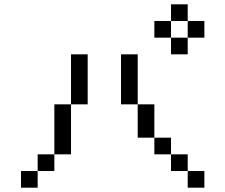

<svg xmlns="http://www.w3.org/2000/svg" viewBox="-20 -943 1040 886"><path d="M846.2 -153.8H923.1V-76.9H846.2ZM769.2 -230.8H846.2V-153.8H769.2ZM692.3 -307.7H769.2V-230.8H692.3ZM615.4 -461.5H692.3V-307.7H615.4ZM538.5 -692.3H615.4V-461.5H538.5ZM153.8 -153.8V-76.9H76.9V-153.8ZM230.8 -230.8V-153.8H153.8V-230.8ZM307.7 -461.5V-230.8H230.8V-461.5ZM307.7 -692.3H384.6V-461.5H307.7ZM846.2 -846.2H769.2V-923.1H846.2ZM846.2 -769.2V-846.2H923.1V-769.2ZM769.2 -769.2H846.2V-692.3H769.2ZM692.3 -846.2H769.2V-769.2H692.3Z"/></svg>

Font: Mintsoda - Lime Green 13x16
Style: Regular
Weight: 400
Designer: Mintsoda-15
Version: Version 1.0